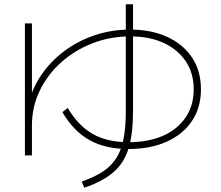

<svg xmlns="http://www.w3.org/2000/svg" viewBox="-20 -810 1040 902"><path d="M97 -80V-700H130V-314H112Q129 -391 172.5 -455.5Q216 -520 280 -568.5Q344 -617 423.5 -644Q503 -671 592 -671Q692 -671 767 -636Q842 -601 883 -538.5Q924 -476 924 -390Q924 -305 882 -242Q840 -179 763.5 -144.5Q687 -110 583 -110Q476 -110 401 -151.5Q326 -193 273 -283L298 -303Q348 -219 416 -180.5Q484 -142 583 -142Q678 -142 746.5 -172.5Q815 -203 852.5 -259Q890 -315 890 -390Q890 -466 853 -521.5Q816 -577 749.5 -608Q683 -639 592 -639Q497 -639 413 -606Q329 -573 265.5 -515.5Q202 -458 166 -382.5Q130 -307 130 -220V-80ZM364 43Q424 22 464 -4.5Q504 -31 527.5 -69Q551 -107 561 -160.5Q571 -214 571 -289V-790H605V-289Q605 -182 584 -113Q563 -44 513 -1Q463 42 376 72Z"/></svg>

Font: M PLUS 1 Code ExtraLight
Style: Regular
Weight: 250
Designer: Coji Morishita
Foundry: UNDERFOREST DESIGN
Version: Version 1.002